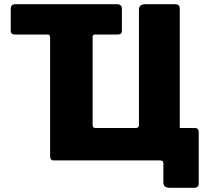

<svg xmlns="http://www.w3.org/2000/svg" viewBox="-20 -762 1008 912"><path d="M786 130Q756 130 756 104V14Q756 0 741 0H235Q218 0 218 -21V-584Q218 -598 207 -598H52Q31 -598 31 -615V-721Q31 -730 36 -736Q41 -742 53 -742H536Q548 -742 553.5 -736Q559 -730 559 -721V-615Q559 -598 539 -598H432Q420 -598 420 -588V-168Q420 -154 434 -154H625Q640 -154 640 -168V-716Q640 -742 670 -742H809Q824 -742 829 -736.5Q834 -731 834 -719V-154H906Q924 -154 924 -133V107Q924 119 919 124.5Q914 130 899 130Z"/></svg>

Font: Libre Franklin ExtraBold
Style: Regular
Weight: 800
Designer: Pablo Impallari, Rodrigo Fuenzalida, Nhung Nguyen
Foundry: Impallari Type
Version: Version 3.000